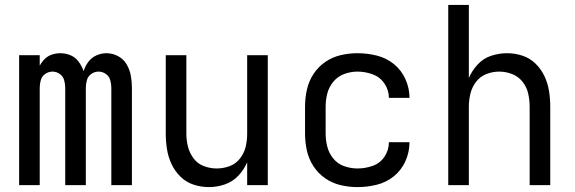

<svg xmlns="http://www.w3.org/2000/svg" viewBox="-20 -755 2344 783"><path d="M58 0H142V-397Q142 -413 146.5 -428.5Q151 -444 164.5 -453.5Q178 -463 194 -463Q210 -463 223.5 -453.5Q237 -444 241.5 -428.5Q246 -413 246 -397V0H330V-397Q330 -413 334.5 -428.5Q339 -444 352.5 -453.5Q366 -463 382 -463Q398 -463 411.5 -453.5Q425 -444 429.5 -428.5Q434 -413 434 -397V0H518V-397Q518 -422 513.5 -446.5Q509 -471 496.5 -492.5Q484 -514 461.5 -526Q439 -538 414 -538Q393 -538 373 -529Q353 -520 340 -502.5Q327 -485 321 -465Q314 -485 301 -503Q288 -521 268 -529.5Q248 -538 226 -538Q209 -538 192 -532.5Q175 -527 162.5 -514.5Q150 -502 142 -487V-530H58Z M832 8Q865 8 897 -3Q929 -14 952 -38.5Q975 -63 988 -93V0H1072V-530H988V-210Q988 -183 982 -157Q976 -131 959 -109Q942 -87 916.5 -77.5Q891 -68 864 -68Q837 -68 811.5 -77.5Q786 -87 769.5 -109Q753 -131 746.5 -157Q740 -183 740 -210V-530H656V-210Q656 -178 661 -146.5Q666 -115 679.5 -86Q693 -57 716 -34.5Q739 -12 769.5 -2Q800 8 832 8Z M1438 8Q1477 8 1516 -1.5Q1555 -11 1586 -36Q1617 -61 1633.5 -98Q1650 -135 1650 -175H1566Q1566 -143 1548 -116Q1530 -89 1499.5 -78.5Q1469 -68 1438 -68Q1411 -68 1384.5 -77Q1358 -86 1340 -107.5Q1322 -129 1315 -156Q1308 -183 1308 -210V-320Q1308 -348 1315 -374.5Q1322 -401 1340 -422.5Q1358 -444 1384.5 -453.5Q1411 -463 1438 -463Q1469 -463 1499.5 -452Q1530 -441 1548 -414Q1566 -387 1566 -356H1650Q1650 -395 1633.5 -432Q1617 -469 1586 -494Q1555 -519 1516 -528.5Q1477 -538 1438 -538Q1403 -538 1369 -530Q1335 -522 1306 -502Q1277 -482 1258 -452.5Q1239 -423 1231.5 -389Q1224 -355 1224 -320V-210Q1224 -175 1231.5 -141Q1239 -107 1258 -77.5Q1277 -48 1306 -28Q1335 -8 1369 0Q1403 8 1438 8Z M1808 0H1892V-320Q1892 -347 1898.5 -373.5Q1905 -400 1921.5 -421.5Q1938 -443 1963.5 -453Q1989 -463 2016 -463Q2043 -463 2068.5 -453Q2094 -443 2111 -421.5Q2128 -400 2134 -373.5Q2140 -347 2140 -320V0H2224V-320Q2224 -352 2219 -383.5Q2214 -415 2200.5 -444Q2187 -473 2164 -495.5Q2141 -518 2110.5 -528Q2080 -538 2048 -538Q2015 -538 1983 -527.5Q1951 -517 1928 -492Q1905 -467 1892 -437V-735H1808Z"/></svg>

Font: Iosevka SS01 Extended
Style: Regular
Weight: 400
Width: 7
Monospace: yes
Designer: Belleve Invis
Foundry: Belleve Invis
Version: Version 3.4.7; ttfautohint (v1.8.3)